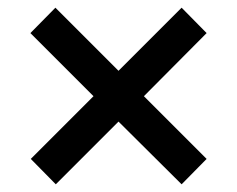

<svg xmlns="http://www.w3.org/2000/svg" viewBox="-20 -594 617 499"><path d="M125 -115 60 -181 223 -344 59 -508 124 -574 288 -410 452 -574 517 -508 354 -344 517 -181 452 -115 288 -278Z"/></svg>

Font: Prodigy Sans Medium
Style: Regular
Weight: 500
Designer: Wei Huang
Foundry: Wei Huang
Version: Version 1.003; ttfautohint (v1.8.3)